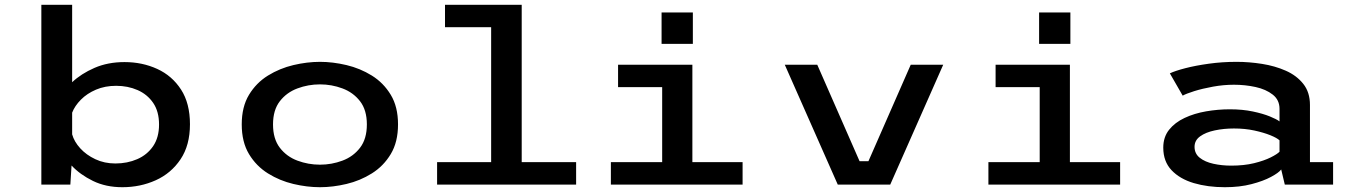

<svg xmlns="http://www.w3.org/2000/svg" viewBox="-20 -770 5640 801"><path d="M152.5 0V-750H281V-427Q318.5 -462.5 374.2 -486.8Q430 -511 499.5 -511Q573.5 -511 635.8 -482.5Q698 -454 735.2 -396.5Q772.5 -339 772.5 -251.5Q772.5 -164 733.2 -105.5Q694 -47 629.8 -18Q565.5 11 490.5 11Q421.5 11 367.8 -15.2Q314 -41.5 278.5 -79.5L273.5 0ZM464.5 -412Q418 -412 380.5 -396Q343 -380 317.5 -354.2Q292 -328.5 281 -300V-209.5Q289.5 -179 314.8 -151.2Q340 -123.5 377.8 -105.8Q415.5 -88 461.5 -88Q511 -88 552.5 -106Q594 -124 618.8 -160.2Q643.5 -196.5 643.5 -250.5Q643.5 -305 619 -340.8Q594.5 -376.5 554 -394.2Q513.5 -412 464.5 -412Z M1315 11Q1261 11 1204 -2.5Q1147 -16 1098 -46.5Q1049 -77 1018.8 -127.2Q988.5 -177.5 988.5 -251Q988.5 -324.5 1018.8 -374.5Q1049 -424.5 1098 -454.8Q1147 -485 1204 -498.5Q1261 -512 1315 -512Q1368.5 -512 1425.5 -498.5Q1482.5 -485 1531.2 -454.8Q1580 -424.5 1610.2 -374.5Q1640.5 -324.5 1640.5 -251Q1640.5 -177.5 1610.2 -127.2Q1580 -77 1531.2 -46.5Q1482.5 -16 1425.5 -2.5Q1368.5 11 1315 11ZM1315 -83Q1363.5 -83 1408.5 -99.8Q1453.5 -116.5 1482 -153.5Q1510.5 -190.5 1510.5 -251Q1510.5 -311 1482 -347.8Q1453.5 -384.5 1408.5 -401.2Q1363.5 -418 1315 -418Q1266 -418 1221 -401.2Q1176 -384.5 1147.5 -347.8Q1119 -311 1119 -251Q1119 -190.5 1147.5 -153.5Q1176 -116.5 1221 -99.8Q1266 -83 1315 -83Z M1803.5 0V-93.5H2029V-656.5H1836.5V-750H2156.5V-93.5H2383.5V0Z M2740 -718H2870.5V-587H2740ZM2528.5 0V-93.5H2742.5V-406.5H2558.5V-500H2868.5V-93.5H3078V0Z M3475 0 3254 -500H3389.5L3566 -97.5H3603L3779.5 -500H3915L3694 0Z M4315 -718H4445.5V-587H4315ZM4103.5 0V-93.5H4317.5V-406.5H4133.5V-500H4443.5V-93.5H4653V0Z M5090 11Q5018.5 11 4960.2 -6.2Q4902 -23.5 4867.5 -60Q4833 -96.5 4833 -154Q4833 -198 4857.2 -228.5Q4881.5 -259 4922 -278Q4962.5 -297 5011.8 -305.5Q5061 -314 5111 -314Q5163.5 -314 5206.2 -305Q5249 -296 5277.8 -284.2Q5306.5 -272.5 5318 -263.5V-316Q5318 -353 5289.8 -375.2Q5261.5 -397.5 5218 -407Q5174.5 -416.5 5128 -416.5Q5084.5 -416.5 5040.5 -408.5Q4996.5 -400.5 4962.2 -389.8Q4928 -379 4914 -371L4860.5 -464Q4882.5 -474.5 4925 -485.5Q4967.5 -496.5 5023 -504.2Q5078.5 -512 5139 -512Q5191 -512 5245 -503.5Q5299 -495 5344.2 -475Q5389.5 -455 5417.2 -420Q5445 -385 5445 -332V-93.5H5541.5V0H5340L5325 -63Q5314.5 -49 5282.2 -31.8Q5250 -14.5 5201 -1.8Q5152 11 5090 11ZM5117 -79Q5170 -79 5211.8 -89.2Q5253.5 -99.5 5281 -113.2Q5308.5 -127 5318 -137V-184.5Q5307.5 -194.5 5279.8 -205.8Q5252 -217 5213 -225.5Q5174 -234 5128 -234Q5085.5 -234 5047.8 -226Q5010 -218 4986.8 -201.2Q4963.5 -184.5 4963.5 -157.5Q4963.5 -129 4985.2 -111.8Q5007 -94.5 5042 -86.8Q5077 -79 5117 -79Z"/></svg>

Font: Trispace SemiExpanded Medium
Style: Regular
Weight: 500
Width: 6
Designer: Tyler Finck
Foundry: Etcetera Type Company
Version: Version 1.210; ttfautohint (v1.8.3)